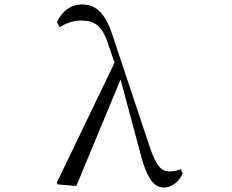

<svg xmlns="http://www.w3.org/2000/svg" viewBox="-20 -825 1040 860"><path d="M715 15C749 15 784 -12 798 -49L790 -67C773 -60 753 -57 740 -57C702 -57 679 -81 648 -175L485 -664C453 -764 411 -805 348 -805C297 -805 258 -775 235 -726L247 -703C274 -720 305 -733 344 -733C402 -733 437 -711 463 -632L493 -544L234 -6L239 1L322 8L520 -469L608 -141C641 -11 676 15 715 15Z"/></svg>

Font: Harano Aji Mincho TW
Style: Regular
Weight: 400
Foundry: Masamichi Hosoda
Version: HaranoAjiMinchoTW-Regular version 20230610;ttx 4.39.4